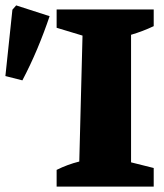

<svg xmlns="http://www.w3.org/2000/svg" viewBox="-23 -692 608 712"><path d="M187 0V-62Q227 -82 271 -93L283 -560L187 -589V-657H547V-595Q507 -576 463 -563V-90L547 -69V0ZM60 -394 -3 -410 23 -656 37 -672 161 -632Q140 -570 115 -510.5Q90 -451 60 -394Z"/></svg>

Font: Piazzolla ExtraBold
Style: Regular
Weight: 800
Designer: Juan Pablo del Peral
Foundry: Huerta Tipografica
Version: Version 1.330